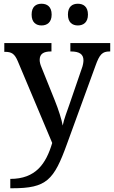

<svg xmlns="http://www.w3.org/2000/svg" viewBox="-20 -766 609 1026"><path d="M396 -630C425 -630 450 -646 450 -688C450 -731 425 -746 396 -746C367 -746 343 -731 343 -688C343 -646 367 -630 396 -630ZM202 -630C231 -630 256 -646 256 -688C256 -731 231 -746 202 -746C173 -746 149 -731 149 -688C149 -646 173 -630 202 -630ZM35 190V240H46C229 240 268 197 338 3L490 -414C512 -476 527 -491 566 -491H569V-536H356V-491H359C403 -491 426 -477 426 -444C426 -433 423 -415 417 -400L350 -205C339 -173 322 -130 315 -95C310 -126 292 -182 273 -229L201 -408C195 -422 192 -435 192 -446C192 -478 213 -491 252 -491H255V-536H3V-489H6C42 -489 58 -479 75 -439L259 -2C226 109 171 190 35 190Z"/></svg>

Font: Noto Serif Medium
Style: Regular
Weight: 500
Designer: Monotype Design Team
Foundry: Monotype Imaging Inc.
Version: Version 2.013